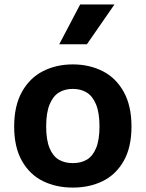

<svg xmlns="http://www.w3.org/2000/svg" viewBox="-20 -838 660 870"><path d="M310 12Q234.6 12 174.7 -17.3Q114.8 -46.6 79.5 -108.8Q44.2 -170.9 44.2 -264.6Q44.2 -358.7 79.5 -421.9Q114.8 -485.1 174.9 -515.6Q235 -546.2 310 -546.2Q385 -546.2 445.2 -515.6Q505.3 -485.1 540.6 -421.9Q575.8 -358.8 575.8 -264.6Q575.8 -170.8 540.6 -108.7Q505.3 -46.6 445.4 -17.3Q385.4 12 310 12ZM310 -435.2Q273.3 -435.2 246.5 -418.5Q219.8 -401.8 204.5 -364.1Q189.2 -326.3 189.2 -265Q189.2 -204.1 204.5 -167.2Q219.8 -130.2 246.3 -114.6Q272.9 -98.9 310 -98.9Q347.1 -98.9 373.6 -114.6Q400.2 -130.2 415.5 -167.2Q430.8 -204.1 430.8 -265Q430.8 -326.3 415.5 -364.1Q400.2 -401.8 373.4 -418.5Q346.7 -435.2 310 -435.2ZM373.8 -637.4 498.6 -817.7H343.2L248.4 -637.4Z"/></svg>

Font: Monaspace Neon Var
Style: Regular
Weight: 400
Designer: Riley Cran and the Lettermatic Team
Version: Version 1.000 (Monaspace Neon Var)